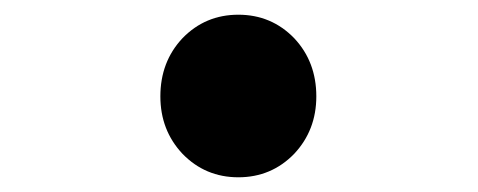

<svg xmlns="http://www.w3.org/2000/svg" viewBox="-20 -507 650 261"><path d="M228 -298Q198 -330 198 -376Q198 -423 228 -455Q259 -487 304 -487Q349 -487 380 -455Q410 -423 410 -376Q410 -330 380 -298Q349 -266 304 -266Q259 -266 228 -298Z"/></svg>

Font: Source Han Sans CN Heavy
Style: Bold
Weight: 900
Designer: Ryoko NISHIZUKA (kana & ideographs); Paul D. Hunt (Latin, Greek & Cyrillic); Wenlong ZHANG (bopomofo); Sandoll Communica
Foundry: Adobe Systems Incorporated
Version: Version 1.000;PS 1;hotconv 1.0.78;makeotf.lib2.5.61930